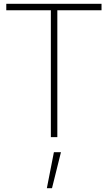

<svg xmlns="http://www.w3.org/2000/svg" viewBox="-20 -720 566 1008"><path d="M13 0ZM247 -666H13V-700H513V-666H281V0H247ZM263 79H300L253 268H226Z"/></svg>

Font: Cairo ExtraLight
Style: Regular
Weight: 250
Designer: Mohamed Gaber, the designers of Titillium
Foundry: Kief Type Foundry
Version: Version 2.009; ttfautohint (v1.5.33-1714) -l 8 -r 50 -G 200 